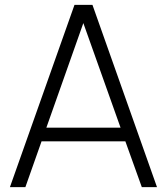

<svg xmlns="http://www.w3.org/2000/svg" viewBox="-20 -770 687 790"><path d="M563.5 0H626L360.4 -750H286.5L20.8 0H84.4L151 -188.5H495.8ZM170.8 -244.8 322.9 -675 476 -244.8Z"/></svg>

Font: Manrope3 Light
Style: Regular
Weight: 300
Designer: Mikhail Sharanda
Foundry: Mikhail Sharanda
Version: Version 3.000;PS 003.000;hotconv 1.0.88;makeotf.lib2.5.64775